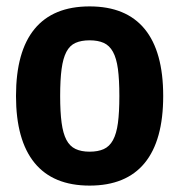

<svg xmlns="http://www.w3.org/2000/svg" viewBox="-20 -570 561 600"><path d="M260 10Q146 10 88 -61Q30 -132 30 -270Q30 -409 88 -479.5Q146 -550 260 -550Q374 -550 432 -479.5Q490 -409 490 -270Q490 -131 432 -60.5Q374 10 260 10ZM260 -96Q286 -96 304 -104Q322 -112 333 -132Q344 -152 348.5 -185.5Q353 -219 353 -270Q353 -321 348.5 -354.5Q344 -388 333 -408Q322 -428 304 -436Q286 -444 260 -444Q234 -444 216 -436Q198 -428 187.5 -408Q177 -388 172.5 -354.5Q168 -321 168 -270Q168 -220 172.5 -186.5Q177 -153 187.5 -133Q198 -113 216 -104.5Q234 -96 260 -96Z"/></svg>

Font: Encode Sans Compressed
Style: Bold
Weight: 700
Designer: Pablo Impallari, Andres Torresi
Foundry: Pablo Impallari, Andres Torresi
Version: Version 1.000; ttfautohint (v1.00) -l 8 -r 50 -G 200 -x 14 -